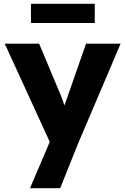

<svg xmlns="http://www.w3.org/2000/svg" viewBox="-20 -761 660 1011"><path d="M138 230 242 -14 5 -531H186L298 -264Q310 -236 319 -206Q323 -216 327 -227.5Q331 -239 335 -250L433 -531H615L389 0L297 230ZM143 -640V-741H479V-640Z"/></svg>

Font: Lexend
Style: Bold
Weight: 700
Designer: Bonnie Shaver-Troup, Thomas Jockin
Foundry: Lexend
Version: Version 1.007; ttfautohint (v1.8.3)